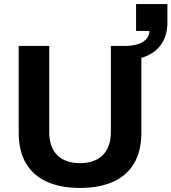

<svg xmlns="http://www.w3.org/2000/svg" viewBox="-20 -912 843 944"><path d="M373 12Q279 12 211.5 -18Q144 -48 108 -108.5Q72 -169 72 -259V-686H222V-263Q222 -189 261 -149.5Q300 -110 373 -110Q446 -110 485.5 -149.5Q525 -189 525 -263V-686H675V-259Q675 -169 639 -108.5Q603 -48 535.5 -18Q468 12 373 12ZM594 -617V-686Q649 -686 681.5 -705.5Q714 -725 715 -760H649V-892H803V-800Q803 -744 778 -702.5Q753 -661 706 -639Q659 -617 594 -617Z"/></svg>

Font: Archivo SemiBold
Style: Bold
Weight: 700
Version: Version 2.001